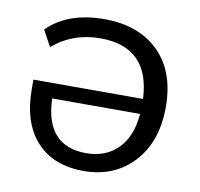

<svg xmlns="http://www.w3.org/2000/svg" viewBox="-67 -620 729 699"><g transform="rotate(10 297.5 -270.0)"><path d="M285.2 8.8Q172.9 8.8 110.4 -59.6Q47.9 -127.9 47.9 -253.9V-287.1H453.1Q444.3 -477.5 262.7 -477.5Q160.2 -477.5 86.9 -414.1L54.7 -473.6Q129.9 -548.8 265.6 -548.8Q391.6 -548.8 465.8 -476.1Q540 -403.3 540 -272.5Q540 -143.6 469.2 -67.4Q398.4 8.8 285.2 8.8ZM127 -231.4Q132.8 -56.6 283.2 -56.6Q355.5 -56.6 400.4 -102.1Q445.3 -147.5 452.1 -231.4Z"/></g></svg>

Font: Min Sans
Style: Regular
Weight: 400
Designer: Jinseong-Kim, NotoSansCJK, Nunito
Foundry: Jinseong-Kim
Version: Version 1.400;Glyphs 3.1.2 (3151)